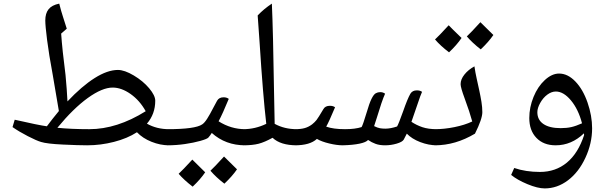

<svg xmlns="http://www.w3.org/2000/svg" viewBox="-20 -800 3379 1070"><path d="M465.8 9.8Q417 9.8 329.6 5.6Q242.2 1.5 209 -8.8Q183.6 -16.1 134.8 -41.3Q85.9 -66.4 49.8 -91.8L62 -132.8Q194.8 -102.5 241.2 -96.2Q270.5 -135.7 308.1 -181.2L273.9 -382.8Q252.4 -498 242.4 -577.4Q232.4 -656.7 232.4 -686Q232.4 -725.6 250.7 -748.5Q269 -771.5 310.1 -779.8Q321.3 -735.4 331.1 -706.1L352.1 -640.1L320.8 -612.8Q327.1 -521.5 345.2 -381.8Q353 -298.8 356 -234.9Q436 -319.8 507.6 -365Q579.1 -410.2 637.2 -410.2Q673.8 -410.2 725.6 -379.4Q777.3 -348.6 811.3 -308.1Q845.2 -267.6 845.2 -238.8Q845.2 -164.6 798.8 -110.8Q853 -80.1 921.9 -80.1Q932.1 -80.1 932.1 -69.8V0Q932.1 9.8 921.9 9.8Q873.5 9.8 824.5 -9.8Q775.4 -29.3 743.2 -63Q689.5 -28.3 615.2 -9.3Q541 9.8 465.8 9.8ZM607.9 -312Q549.8 -312 469.2 -253.9Q388.7 -195.8 299.8 -87.9Q377 -80.1 478 -80.1Q631.8 -80.1 792 -180.2Q758.8 -240.2 707.8 -276.1Q656.7 -312 607.9 -312Z M1226.1 -257.8Q1243.2 -257.8 1254.9 -249Q1220.7 -166 1198.2 -124Q1267.6 -80.1 1346.2 -80.1Q1356 -80.1 1356 -69.8V0Q1356 9.8 1346.2 9.8Q1236.8 9.8 1160.2 -59.1L1150.9 -45.4L1141.1 -33.2Q1133.8 -25.4 1096.7 -14.9Q1059.6 -4.4 1011 2.7Q962.4 9.8 912.1 9.8Q902.3 9.8 902.3 0V-69.8Q902.3 -80.1 912.1 -80.1Q1068.4 -80.1 1106.9 -106.9Q1119.6 -115.2 1134.5 -138.4Q1149.4 -161.6 1169.4 -200.7L1189.9 -238.8Q1200.7 -257.8 1226.1 -257.8ZM1123.5 160.2Q1096.7 199.7 1053.7 240.2Q1005.4 203.1 975.6 168.5Q998.5 147.5 1051.8 89.4Q1062 100.6 1123.5 160.2ZM1300.8 143.6Q1274.4 182.1 1230.5 223.6Q1184.6 188.5 1152.8 151.4Q1173.3 132.8 1228.5 72.3Q1239.3 84 1300.8 143.6Z M1335.9 9.8Q1326.2 9.8 1326.2 0V-69.8Q1326.2 -80.1 1335.9 -80.1Q1401.9 -80.1 1463.9 -109.9Q1445.3 -270 1426.8 -561.5L1416 -713.9Q1450.7 -750.5 1495.1 -779.8Q1502 -626.5 1507.3 -282.2L1510.7 -109.9Q1564.9 -80.1 1633.8 -80.1Q1644 -80.1 1644 -69.8V0Q1644 9.8 1633.8 9.8Q1543 9.8 1499 -32.2Q1455.1 -7.8 1421.4 1Q1387.7 9.8 1335.9 9.8Z M2414.1 9.8Q2368.7 9.8 2322 -8.1Q2275.4 -25.9 2247.1 -55.2L2230 -22Q2222.2 -8.8 2190.4 0.5Q2158.7 9.8 2126 9.8Q2095.2 9.8 2073.2 1.7Q2051.3 -6.3 2031.2 -20Q2020.5 -7.3 1984.1 0.5Q1947.8 8.3 1890.1 9.8Q1856.9 9.8 1814.5 -0.5Q1772 -10.7 1746.1 -25.9Q1707.5 9.8 1624 9.8Q1614.3 9.8 1614.3 0V-69.8Q1614.3 -80.1 1624 -80.1Q1656.7 -80.1 1678.2 -86.2Q1699.7 -92.3 1719.2 -106.9Q1734.4 -119.1 1743.9 -131.1Q1753.4 -143.1 1782.2 -191.9Q1792.5 -210.4 1818.4 -210.4Q1836.4 -210.4 1847.2 -202.1Q1813.5 -121.6 1797.9 -94.2Q1837.9 -80.1 1902.8 -80.1Q1958.5 -80.1 1995.1 -91.8Q2002.9 -105 2023.4 -173.3Q2037.6 -222.7 2050 -248.3Q2062.5 -273.9 2074.2 -280.3Q2085.9 -286.6 2098.6 -286.6Q2114.7 -286.6 2126 -277.8Q2107.9 -237.3 2079.6 -142.6L2064.9 -97.2Q2083.5 -87.9 2097.2 -85.4Q2110.8 -83 2127.9 -83Q2156.2 -83 2192.9 -95.2Q2201.2 -108.9 2226.6 -179.7Q2251 -250 2267.1 -277.8Q2278.3 -296.4 2303.2 -296.4Q2321.3 -296.4 2332 -288.1Q2326.7 -275.9 2321.5 -262Q2316.4 -248 2272.9 -121.1Q2300.8 -102.5 2333.7 -91.3Q2366.7 -80.1 2414.1 -80.1Q2423.8 -80.1 2423.8 -69.8V0Q2423.8 9.8 2414.1 9.8Z M2403.8 9.8Q2394 9.8 2394 0V-69.8Q2394 -80.1 2403.8 -80.1Q2456.1 -80.1 2512.7 -91.6Q2569.3 -103 2611.8 -123Q2597.7 -175.3 2569.3 -252Q2546.9 -312.5 2546.9 -331.1Q2546.9 -357.9 2568.4 -384.8Q2589.8 -411.6 2624 -430.2Q2628.9 -396 2636.5 -362.1Q2644 -328.1 2651.1 -295.4Q2658.2 -262.7 2663.1 -232.2Q2668 -201.7 2668 -174.8Q2668 -137.2 2627 -55.2Q2518.1 9.8 2403.8 9.8ZM2552.2 -588.4Q2525.4 -548.8 2482.4 -508.3Q2434.1 -545.4 2404.3 -580.1Q2427.2 -601.1 2480.5 -659.2Q2490.7 -647.9 2552.2 -588.4ZM2729.5 -605Q2703.1 -566.4 2659.2 -524.9Q2613.3 -560.1 2581.5 -597.2Q2602.1 -615.7 2657.2 -676.3Q2668 -664.6 2729.5 -605Z M3015.6 250Q2976.6 250 2919.4 226.3Q2862.3 202.6 2828.6 174.8L2845.7 136.2Q2910.2 158.2 2988.8 158.2Q3076.2 158.2 3139.2 106.2Q3202.1 54.2 3235.4 -47.9L3234.4 -52.7V-57.1Q3165 9.8 3076.7 9.8Q3009.3 9.8 2969.5 -31.5Q2929.7 -72.8 2929.7 -142.1Q2929.7 -202.1 2953.4 -260Q2977.1 -317.9 3016.4 -354Q3055.7 -390.1 3095.7 -390.1Q3144 -390.1 3186.5 -345.9Q3229 -301.8 3254.4 -228.3Q3279.8 -154.8 3279.8 -85Q3279.8 -1 3242.4 79.3Q3205.1 159.7 3145.3 204.8Q3085.4 250 3015.6 250ZM3104.5 -85.9Q3138.2 -85.9 3164.1 -91.8Q3189.9 -97.7 3223.6 -112.8Q3203.1 -190.9 3161.9 -240.5Q3120.6 -290 3077.6 -290Q3053.7 -290 3030 -272.5Q3006.3 -254.9 2990.5 -226.3Q2974.6 -197.8 2974.6 -174.8Q2974.6 -131.8 3008.5 -108.9Q3042.5 -85.9 3104.5 -85.9Z"/></svg>

Font: Sahl Naskh
Style: Regular
Weight: 400
Designer: Pascal Zoghbi
Version: Version 1.001